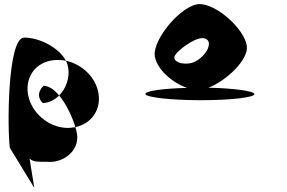

<svg xmlns="http://www.w3.org/2000/svg" viewBox="-20 -732 1397 935"><path d="M28 -12 147 183 124 40C141 58 171 56 211 56C288 63 368 2 355 -80C353 -90 351 -101 347 -113C335 -111 324 -109 311 -109C217 -109 130 -184 116 -275C102 -366 164 -440 260 -440C274 -440 288 -439 301 -436C267 -501 171 -549 98 -549C14 -549 16 -92 28 -12ZM189 -230C220 -232 247 -246 268 -267C245 -295 218 -314 192 -314C160 -284 166 -250 189 -230ZM268 -267C303 -225 333 -161 347 -113C424 -129 472 -196 460 -275C448 -353 382 -419 301 -436C307 -425 310 -414 312 -403C320 -353 302 -301 268 -267Z M688 -274C690 -258 813 -244 959 -244C1105 -244 1221 -258 1219 -274C1217 -289 1119 -302 995 -305C1082 -338 1192 -442 1182 -509C1170 -590 1037 -712 952 -712C867 -712 721 -540 734 -458C744 -395 818 -329 891 -304C773 -301 686 -289 688 -274ZM829 -449C825 -474 905 -530 942 -542C979 -555 1004 -538 996 -507C989 -476 953 -438 915 -426C877 -416 833 -426 829 -449Z"/></svg>

Font: Ampere
Style: SCRevIta
Weight: 400
Version: Version 1